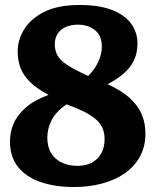

<svg xmlns="http://www.w3.org/2000/svg" viewBox="-20 -737 629 771"><path d="M277 14Q201 14 143 -6Q85 -26 52.5 -66.5Q20 -107 20 -169Q20 -207 35 -241.5Q50 -276 84 -305.5Q118 -335 175 -356Q130 -380 103 -405.5Q76 -431 63.5 -461.5Q51 -492 51 -532Q51 -576 76.5 -618.5Q102 -661 157 -689Q212 -717 300 -717Q378 -717 429.5 -697Q481 -677 506.5 -642Q532 -607 532 -562Q532 -524 517.5 -494Q503 -464 476 -441Q449 -418 412 -399Q471 -372 504 -340.5Q537 -309 550.5 -274.5Q564 -240 564 -201Q564 -148 541.5 -107.5Q519 -67 479.5 -40Q440 -13 388 0.5Q336 14 277 14ZM291 -71Q325 -71 349 -84Q373 -97 386.5 -121Q400 -145 400 -179Q400 -205 390.5 -225Q381 -245 362 -260.5Q343 -276 314.5 -290Q286 -304 247 -318Q205 -289 187.5 -255Q170 -221 170 -184Q170 -147 185.5 -122Q201 -97 228.5 -84Q256 -71 291 -71ZM334 -432Q360 -457 374.5 -488.5Q389 -520 389 -550Q389 -581 376 -600Q363 -619 341 -628.5Q319 -638 293 -638Q267 -638 246 -629.5Q225 -621 212.5 -603Q200 -585 200 -558Q200 -535 210.5 -515Q221 -495 250 -476Q279 -457 334 -432Z"/></svg>

Font: Literata 18pt
Style: Bold
Weight: 700
Designer: Latin by Veronika Burian and Jose Scaglione. Greek by Irene Vlachou. Cyrillic by Vera Evstafieva.
Foundry: TypeTogether
Version: Version 3.103;gftools[0.9.29]